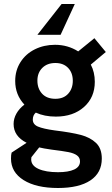

<svg xmlns="http://www.w3.org/2000/svg" viewBox="-20 -726 560 960"><path d="M35 67Q35 48 38 37L113 -12Q48 -45 48 -106Q48 -133 62 -158Q76 -183 102 -203Q56 -252 56 -321Q56 -374 82.5 -415.5Q109 -457 154.5 -479.5Q200 -502 255 -502Q319 -502 371 -469L452 -535L509 -466L434 -403Q454 -365 454 -317Q454 -239 400 -191Q346 -143 259 -143Q202 -143 159 -163Q144 -150 144 -128Q144 -104 170 -93Q196 -82 253 -74Q336 -64 383.5 -51.5Q431 -39 460 -11.5Q489 16 489 67Q489 138 432 176Q375 214 270 214Q161 214 98 174.5Q35 135 35 67ZM344 -322Q344 -362 320.5 -386.5Q297 -411 257 -411Q216 -411 191.5 -386.5Q167 -362 167 -323Q167 -283 190.5 -257.5Q214 -232 257 -232Q298 -232 321 -257.5Q344 -283 344 -322ZM270 135Q322 135 351 121.5Q380 108 380 81Q380 62 365 51Q350 40 322 34.5Q294 29 237 22Q195 16 176 11L137 60Q136 64 136 71Q136 102 172.5 118.5Q209 135 270 135ZM288 -706H354L283 -552H167Z"/></svg>

Font: Hanken Grotesk SemiBold
Style: Regular
Weight: 600
Designer: Alfredo Marco Pradil
Foundry: Hanken Design Co.
Version: Version 3.014